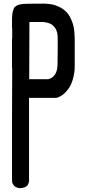

<svg xmlns="http://www.w3.org/2000/svg" viewBox="-20 -814 469 1038"><path d="M384 -466Q384 -454 383.5 -440Q383 -426 378 -402Q373 -378 364 -358Q355 -338 337 -318Q319 -298 295 -288Q287 -285 283 -285H137V101V106V127V162Q137 163 137 166Q137 169 134.5 176Q132 183 128 188.5Q124 194 113.5 198.5Q103 203 89 203Q87 203 84 203Q81 203 73.5 200.5Q66 198 60.5 194Q55 190 50 182Q45 174 45 162V128V115V102V-178V-182L46 -446H45V-584Q44 -596 46 -613Q46 -632 46 -659Q45 -663 45 -663V-715Q46 -728 46.5 -737Q47 -746 50 -754Q53 -762 54.5 -767.5Q56 -773 62 -777.5Q68 -782 71.5 -784.5Q75 -787 86 -789.5Q97 -792 103.5 -792.5Q110 -793 126.5 -793.5Q143 -794 153.5 -794Q164 -794 186 -794Q189 -794 191 -794Q193 -794 195.5 -794Q198 -794 200 -794Q211 -795 227 -794Q245 -793 262 -790Q279 -787 301.5 -776Q324 -765 340.5 -747.5Q357 -730 369.5 -698Q382 -666 383 -624Q384 -616 384 -608V-601V-602V-594V-593V-591V-480Q384 -475 384 -466ZM291 -463 292 -542V-602Q292 -622 289 -639Q288 -640 288 -640Q284 -656 274.5 -667.5Q265 -679 255.5 -684Q246 -689 234.5 -691.5Q223 -694 218.5 -694.5Q214 -695 211 -695Q209 -695 207 -695H139L138 -386H196H242Q289 -399 291 -463ZM291 -463ZM291 -463Z"/></svg>

Font: Soda Fountain
Style: Regular
Weight: 400
Version: Version 1.0